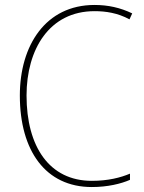

<svg xmlns="http://www.w3.org/2000/svg" viewBox="-20 -744 581 774"><path d="M361 -699C406 -699 454 -692 502 -666L513 -690C465 -713 416 -724 361 -724C164 -724 60 -561 60 -359C60 -136 164 10 350 10C414 10 467 -3 504 -19V-44C466 -28 416 -15 350 -15C179 -15 87 -153 87 -359C87 -545 179 -699 361 -699Z"/></svg>

Font: Noto Sans Gujarati SemiCondensed Thin
Style: Regular
Weight: 100
Width: 4
Designer: Jelle Bosma - Monotype Design Team, Universal Thirst
Foundry: Monotype Imaging Inc.
Version: Version 2.106